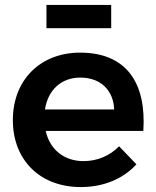

<svg xmlns="http://www.w3.org/2000/svg" viewBox="-20 -752 632 777"><path d="M430 -638V-732H168V-638ZM304 -539C144 -539 32 -429 32 -266C32 -105 141 5 307 5C401 5 479 -29 532 -87L462 -160C424 -121 373 -100 318 -100C240 -100 182 -146 165 -222H560C573 -416 492 -539 304 -539ZM442 -309H162C174 -388 228 -438 305 -438C386 -438 439 -388 442 -309Z"/></svg>

Font: Montserrat_SPRD_medium Medium
Style: Regular
Weight: 400
Designer: Julieta Ulanovsky edited by Nelly Hempel
Foundry: Julieta Ulanovsky
Version: Version 4.000;PS 004.000;hotconv 1.0.88;makeotf.lib2.5.64775